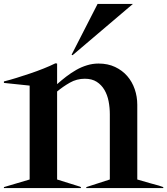

<svg xmlns="http://www.w3.org/2000/svg" viewBox="-20 -959 852 979"><path d="M477.5 -938.8H657.5L350 -677.5L345 -680ZM420 -5 540 -43.8V-376.2Q540 -410 533.8 -442.5Q527.5 -475 512.5 -500.6Q497.5 -526.2 473.1 -541.9Q448.8 -557.5 412.5 -557.5Q371.2 -557.5 336.2 -537.5Q301.2 -517.5 271.2 -492.5V-43.8Q305 -33.8 331.2 -25Q353.8 -17.5 373.1 -11.9Q392.5 -6.2 392.5 -5V0H0V-5L131.2 -43.8V-522.5L0 -536.2V-543.8Q30 -551.2 64.4 -561.9Q98.8 -572.5 133.8 -584.4Q168.8 -596.2 201.9 -609.4Q235 -622.5 262.5 -636.2L271.2 -635V-530Q293.8 -550 318.1 -568.8Q342.5 -587.5 368.8 -602.5Q395 -617.5 423.8 -626.2Q452.5 -635 482.5 -635Q530 -635 566.9 -617.5Q603.8 -600 628.8 -571.2Q653.8 -542.5 666.9 -504.4Q680 -466.2 680 -425V-43.8Q716.2 -33.8 745 -25Q770 -18.8 790.6 -12.5Q811.2 -6.2 812.5 -5V0H420Z"/></svg>

Font: Equateur
Style: Regular
Weight: 400
Designer: Ange Degheest & Eugénie Bidaut
Foundry: Velvetyne Type Foundry
Version: Version 1.000;FEAKit 1.0